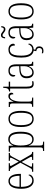

<svg xmlns="http://www.w3.org/2000/svg" viewBox="1588 -2336 986 4203"><g transform="rotate(-90 2081.5 -234.0)"><path d="M228 10Q146 10 98.5 -61Q51 -132 51 -262Q51 -404 95 -473.5Q139 -543 220 -543Q296 -543 336.5 -477Q377 -411 377 -294V-270H93Q93 -144 130.5 -83Q168 -22 232 -22Q279 -22 308 -47.5Q337 -73 351 -105Q362 -99 362 -82Q362 -65 347 -43.5Q332 -22 302 -6Q272 10 228 10ZM336 -300Q335 -395 308 -453.5Q281 -512 220 -512Q158 -512 127.5 -455Q97 -398 94 -300Z M423 0V-25H434Q455 -25 467.5 -28Q480 -31 490 -42.5Q500 -54 512 -78L622 -281L518 -462Q500 -494 487.5 -502.5Q475 -511 449 -511H440V-536H611V-511H594Q565 -511 558 -506.5Q551 -502 551 -494Q551 -486 558.5 -472.5Q566 -459 578 -438L645 -316L707 -434Q718 -456 725 -470.5Q732 -485 732 -494Q732 -503 724 -507Q716 -511 690 -511H663V-536H835V-511H829Q809 -511 797 -508Q785 -505 775.5 -494.5Q766 -484 753 -460L662 -289L786 -74Q804 -42 816.5 -33.5Q829 -25 852 -25H858V0H682V-25H708Q736 -25 744 -29.5Q752 -34 752 -43Q752 -51 744.5 -65Q737 -79 723 -105L638 -254L558 -100Q547 -79 540 -65.5Q533 -52 533 -42Q533 -33 541 -29Q549 -25 574 -25H610V0Z M878 239V215H889Q917 215 931.5 210.5Q946 206 951.5 190Q957 174 957 139V-438Q957 -472 952 -487.5Q947 -503 931.5 -507Q916 -511 884 -511H864V-536H992L996 -439H999Q1017 -485 1048.5 -515.5Q1080 -546 1135 -546Q1217 -546 1258.5 -482Q1300 -418 1300 -277Q1300 -129 1256 -59.5Q1212 10 1137 10Q1082 10 1049 -19.5Q1016 -49 998 -99H996Q997 -81 997.5 -51Q998 -21 998 18V140Q998 175 1003 190.5Q1008 206 1022.5 210.5Q1037 215 1064 215H1083V239ZM1134 -22Q1199 -22 1228.5 -90Q1258 -158 1258 -277Q1258 -396 1228 -455Q1198 -514 1131 -514Q1061 -514 1029.5 -450Q998 -386 998 -276Q998 -199 1010.5 -141.5Q1023 -84 1052.5 -53Q1082 -22 1134 -22Z M1579 10Q1496 10 1449.5 -57.5Q1403 -125 1403 -267Q1403 -543 1582 -543Q1757 -543 1757 -267Q1757 -124 1712 -57Q1667 10 1579 10ZM1580 -21Q1655 -21 1685 -85Q1715 -149 1715 -267Q1715 -391 1684.5 -451.5Q1654 -512 1581 -512Q1506 -512 1475 -451Q1444 -390 1444 -267Q1444 -147 1476.5 -84Q1509 -21 1580 -21Z M1845 0V-25H1851Q1879 -25 1893.5 -29Q1908 -33 1913.5 -49Q1919 -65 1919 -100V-438Q1919 -472 1913.5 -487.5Q1908 -503 1893 -507Q1878 -511 1847 -511H1841V-536H1952L1958 -431H1960Q1970 -458 1985 -484Q2000 -510 2022.5 -527Q2045 -544 2080 -544Q2117 -544 2135.5 -525.5Q2154 -507 2154 -479Q2154 -460 2146 -447.5Q2138 -435 2119 -435Q2119 -469 2109.5 -490Q2100 -511 2068 -511Q2042 -511 2022 -490Q2002 -469 1988 -434Q1974 -399 1967 -357.5Q1960 -316 1960 -276V-99Q1960 -64 1965 -48.5Q1970 -33 1985 -29Q2000 -25 2028 -25H2047V0Z M2349 10Q2294 10 2270 -23Q2246 -56 2246 -142V-506H2181V-528Q2220 -531 2238 -553Q2250 -568 2255 -593Q2260 -618 2261 -657H2287V-536H2396V-506H2287V-139Q2287 -71 2303.5 -46Q2320 -21 2354 -21Q2368 -21 2379 -22.5Q2390 -24 2404 -27V3Q2391 6 2376.5 8Q2362 10 2349 10Z M2594 10Q2540 10 2505.5 -28.5Q2471 -67 2471 -147Q2471 -225 2518.5 -262.5Q2566 -300 2665 -304L2734 -307V-371Q2734 -442 2714 -477.5Q2694 -513 2637 -513Q2583 -513 2561 -483Q2539 -453 2539 -393Q2506 -393 2506 -441Q2506 -482 2539.5 -512.5Q2573 -543 2639 -543Q2708 -543 2741.5 -502.5Q2775 -462 2775 -372V-107Q2775 -54 2785.5 -39.5Q2796 -25 2827 -25H2830V0H2744L2737 -93H2734Q2721 -66 2703 -42.5Q2685 -19 2658.5 -4.5Q2632 10 2594 10ZM2601 -21Q2640 -21 2670 -44Q2700 -67 2717 -104.5Q2734 -142 2734 -186V-281L2669 -278Q2582 -274 2547.5 -240Q2513 -206 2513 -145Q2513 -92 2534 -56.5Q2555 -21 2601 -21Z M3097 10Q3047 10 3008 -16.5Q2969 -43 2946 -103Q2923 -163 2923 -263Q2923 -371 2945 -432Q2967 -493 3006 -518Q3045 -543 3095 -543Q3157 -543 3191.5 -512.5Q3226 -482 3226 -438Q3226 -418 3215.5 -409.5Q3205 -401 3188 -401Q3188 -452 3166.5 -482.5Q3145 -513 3094 -513Q3055 -513 3026 -490.5Q2997 -468 2981 -414Q2965 -360 2965 -264Q2965 -140 3001 -81Q3037 -22 3100 -22Q3149 -22 3177 -50.5Q3205 -79 3218 -114Q3228 -105 3228 -85Q3228 -66 3213 -44Q3198 -22 3169 -6Q3140 10 3097 10ZM3073 224Q3060 224 3046 222Q3032 220 3018 214V187Q3032 191 3044.5 193Q3057 195 3069 195Q3098 195 3115.5 180Q3133 165 3133 131Q3133 101 3115 86Q3097 71 3063 66L3079 -9H3107L3094 44Q3123 50 3145.5 69.5Q3168 89 3168 129Q3168 177 3142.5 200.5Q3117 224 3073 224Z M3428 10Q3374 10 3339.5 -28.5Q3305 -67 3305 -147Q3305 -225 3352.5 -262.5Q3400 -300 3499 -304L3568 -307V-371Q3568 -442 3548 -477.5Q3528 -513 3471 -513Q3417 -513 3395 -483Q3373 -453 3373 -393Q3340 -393 3340 -441Q3340 -482 3373.5 -512.5Q3407 -543 3473 -543Q3542 -543 3575.5 -502.5Q3609 -462 3609 -372V-107Q3609 -54 3619.5 -39.5Q3630 -25 3661 -25H3664V0H3578L3571 -93H3568Q3555 -66 3537 -42.5Q3519 -19 3492.5 -4.5Q3466 10 3428 10ZM3435 -21Q3474 -21 3504 -44Q3534 -67 3551 -104.5Q3568 -142 3568 -186V-281L3503 -278Q3416 -274 3381.5 -240Q3347 -206 3347 -145Q3347 -92 3368 -56.5Q3389 -21 3435 -21ZM3542 -609Q3521 -609 3503.5 -618.5Q3486 -628 3470.5 -640.5Q3455 -653 3440.5 -662.5Q3426 -672 3411 -672Q3388 -672 3380 -655Q3372 -638 3370 -616H3342Q3344 -637 3350.5 -658Q3357 -679 3371.5 -693Q3386 -707 3413 -707Q3434 -707 3451 -697.5Q3468 -688 3483 -675.5Q3498 -663 3512.5 -653.5Q3527 -644 3544 -644Q3567 -644 3575 -660.5Q3583 -677 3585 -699H3613Q3611 -677 3604.5 -656.5Q3598 -636 3583 -622.5Q3568 -609 3542 -609Z M3934 10Q3851 10 3804.5 -57.5Q3758 -125 3758 -267Q3758 -543 3937 -543Q4112 -543 4112 -267Q4112 -124 4067 -57Q4022 10 3934 10ZM3935 -21Q4010 -21 4040 -85Q4070 -149 4070 -267Q4070 -391 4039.5 -451.5Q4009 -512 3936 -512Q3861 -512 3830 -451Q3799 -390 3799 -267Q3799 -147 3831.5 -84Q3864 -21 3935 -21Z"/></g></svg>

Font: Noto Serif Myanmar Condensed ExtraLight
Style: Regular
Weight: 200
Width: 3
Designer: Ben Mitchell and the Monotype Design Team
Foundry: Monotype Imaging Inc.
Version: Version 2.106; ttfautohint (v1.8.4.7-5d5b)